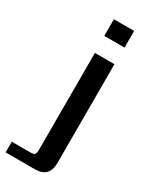

<svg xmlns="http://www.w3.org/2000/svg" viewBox="-246 -724 742 919"><g transform="rotate(30 124.5 -264.5)"><path d="M94 51V-485H202V62Q202 141 123 141H-38V82H63Q82 82 88 76Q94 70 94 51ZM92 -578V-670H204V-578Z"/></g></svg>

Font: Sarpanch Medium
Style: Regular
Weight: 500
Designer: Manushi Parikh (Devanagari and Latin), Jyotish Sonowal (Devanagari)
Foundry: Indian Type Foundry
Version: Version 2.004;PS 1.0;hotconv 1.0.78;makeotf.lib2.5.61930; tt